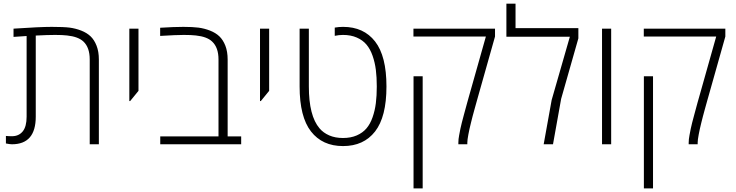

<svg xmlns="http://www.w3.org/2000/svg" viewBox="-20 -786 4012 1046"><path d="M53.7 -629.9Q196.3 -639.6 262 -639.6Q327.6 -639.6 359.6 -635.5Q391.6 -631.3 422.4 -619.4Q453.1 -607.4 473.4 -588.1Q493.7 -568.8 506.1 -536.9Q518.6 -504.9 518.6 -461.9V0H468.8V-461.9Q468.8 -527.3 434.6 -559.6Q406.2 -586.4 345.2 -592.8Q320.8 -595.7 280.3 -595.7Q239.7 -595.7 174.8 -592.3V-150.4Q174.8 0 44.9 0Q34.2 0 12.2 -4.4V-45.4Q26.4 -43.9 44.9 -43.9Q82.5 -43.9 103.8 -70.1Q125 -96.2 125 -150.4V-589.8L53.7 -585Z M684.6 -235.4V-629.9H734.4V-291L689 -235.4Z M852.5 -634.8Q928.7 -639.6 979 -639.6Q1029.3 -639.6 1061.3 -635.5Q1093.3 -631.3 1124 -619.4Q1154.8 -607.4 1175 -588.1Q1195.3 -568.8 1207.8 -536.9Q1220.2 -504.9 1220.2 -461.9V-43H1293.9V0H853V-43H1170.4V-461.9Q1170.4 -527.3 1135.7 -559.6Q1107.9 -586.4 1046.9 -592.8Q1022.5 -595.7 981.4 -595.7Q940.4 -595.7 852.5 -590.3Z M1396.5 -235.4V-629.9H1446.3V-291L1400.9 -235.4Z M1849.1 -639.6Q1961.4 -639.6 2023.4 -560.1Q2085.4 -480.5 2085.4 -314.9Q2085.4 -149.4 2023.4 -69.8Q1961.4 9.8 1848.9 9.8Q1736.3 9.8 1674.3 -69.8Q1612.3 -149.4 1612.3 -314.9V-629.9H1662.6V-314.9Q1662.6 -154.8 1720.7 -86.9Q1741.2 -62.5 1773.7 -48.3Q1806.2 -34.2 1848.6 -34.2Q1891.1 -34.2 1923.6 -48.3Q1956.1 -62.5 1976.6 -86.7Q1997.1 -110.8 2009.8 -147.2Q2022.5 -183.6 2027.6 -224.1Q2032.7 -264.6 2032.7 -314.9Q2032.7 -365.2 2027.6 -405.5Q2022.5 -445.8 2009.8 -482.2Q1997.1 -518.6 1976.6 -543Q1956.1 -567.4 1923.6 -581.5Q1891.1 -595.7 1848.6 -595.7Q1826.7 -595.7 1803.7 -590.8V-635.7Q1826.2 -639.6 1849.1 -639.6Z M2525.9 -8.3V0H2477.1V-8.3Q2477.1 -27.3 2481.4 -49.3L2488.3 -85Q2493.7 -110.8 2507.8 -162.6Q2522 -214.4 2524.7 -224.6Q2527.3 -234.9 2534.4 -259.3Q2541.5 -283.7 2543 -289.6L2627 -586.9H2232.4V-629.9H2676.8V-586.9L2592.8 -289.6Q2586.9 -269.5 2578.9 -240.2Q2570.8 -210.9 2564.5 -188.5Q2558.1 -166 2554.4 -151.4Q2550.8 -136.7 2545.7 -116.7Q2540.5 -96.7 2537.6 -82.8Q2534.7 -68.8 2531.7 -53.7Q2525.9 -23.4 2525.9 -8.3ZM2282.7 240.2H2232.9V-370.6H2282.7Z M2788.6 -632.8H3130.9V-577.1L3037.1 -247.6L2992.7 0H2941.9L2985.4 -241.2L3084.5 -585.9H2738.8V-766.1H2788.6Z M3309.6 0H3259.8V-629.9H3309.6Z M3780.8 -8.3V0H3731.9V-8.3Q3731.9 -27.3 3736.3 -49.3L3743.2 -85Q3748.5 -110.8 3762.7 -162.6Q3776.9 -214.4 3779.5 -224.6Q3782.2 -234.9 3789.3 -259.3Q3796.4 -283.7 3797.9 -289.6L3881.8 -586.9H3487.3V-629.9H3931.6V-586.9L3847.7 -289.6Q3841.8 -269.5 3833.7 -240.2Q3825.7 -210.9 3819.3 -188.5Q3813 -166 3809.3 -151.4Q3805.7 -136.7 3800.5 -116.7Q3795.4 -96.7 3792.5 -82.8Q3789.6 -68.8 3786.6 -53.7Q3780.8 -23.4 3780.8 -8.3ZM3537.6 240.2H3487.8V-370.6H3537.6Z"/></svg>

Font: Open Sans Hebrew Light
Style: Regular
Weight: 300
Foundry: Ascender Corporation, Yanek Iontef
Version: Version 2.001;PS 002.001;hotconv 1.0.70;makeotf.lib2.5.58329